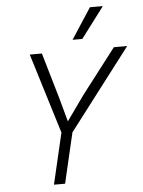

<svg xmlns="http://www.w3.org/2000/svg" viewBox="-58 -916 717 962"><g transform="rotate(-5 300.0 -435.0)"><path d="M174 0 234 -257 110 -660H171L239 -427L271 -310L360 -435L533 -660H600L289 -253L230 0ZM431 -870H496L379 -715H330Z"/></g></svg>

Font: Kantumruy Pro Light
Style: Italic
Weight: 300
Italic angle: -13°
Version: Version 1.002